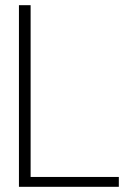

<svg xmlns="http://www.w3.org/2000/svg" viewBox="-20 -720 499 740"><path d="M53 0V-700H98V-38H438V0Z"/></svg>

Font: DM Sans 36pt ExtraLight
Style: Regular
Weight: 250
Designer: Colophon Foundry, Jonny Pinhorn
Foundry: Colophon Foundry
Version: Version 4.004;gftools[0.9.30]